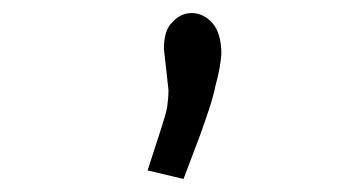

<svg xmlns="http://www.w3.org/2000/svg" viewBox="-20 -686 540 294"><path d="M238 -548C238 -539 237 -530 236 -522C234 -512 231 -503 228 -493L206 -425L261 -412L286 -478C297 -509 306 -534 310 -555C316 -576 318 -592 319 -603C319 -625 314 -641 305 -651C296 -661 285 -666 274 -666C263 -666 253 -662 244 -652C235 -644 231 -630 231 -611Z"/></svg>

Font: Inconsolatazi4
Style: Regular
Weight: 400
Designer: Raph Levien, Kirill Tkachev
Foundry: Cyreal
Version: Version 1.013